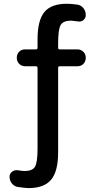

<svg xmlns="http://www.w3.org/2000/svg" viewBox="-20 -760 540 1011"><path d="M74.2 224.6Q55.7 221.7 43 206.5Q30.3 191.4 30.3 169.9Q30.3 154.3 43.9 144Q57.6 133.8 75.2 136.7Q101.6 140.6 108.4 140.6Q150.4 140.6 164.1 118.2Q177.7 95.7 177.7 22.5V-402.3Q177.7 -411.1 168.9 -411.1H112.3Q93.8 -411.1 81.1 -423.8Q68.4 -436.5 68.4 -455.6Q68.4 -474.6 80.6 -487.3Q92.8 -500 112.3 -500H168.9Q177.7 -500 177.7 -508.8V-552.7Q177.7 -653.3 213.9 -696.8Q250 -740.2 332 -740.2Q357.4 -740.2 388.7 -735.4Q407.2 -732.4 419.4 -716.8Q431.6 -701.2 431.6 -679.7Q431.6 -664.1 418.5 -653.8Q405.3 -643.6 387.7 -647.5Q361.3 -651.4 355.5 -651.4Q313.5 -651.4 299.8 -628.9Q286.1 -606.4 286.1 -532.2V-508.8Q286.1 -500 293.9 -500H387.7Q406.2 -500 418.9 -487.3Q431.6 -474.6 431.6 -455.6Q431.6 -436.5 419.4 -423.8Q407.2 -411.1 387.7 -411.1H293.9Q286.1 -411.1 286.1 -402.3V42Q286.1 142.6 249 186.5Q211.9 230.5 129.9 230.5Q106.4 229.5 74.2 224.6Z"/></svg>

Font: Rounded Mgen+ 2m medium
Style: Regular
Weight: 500
Designer: [Source Han Sans]
Ryoko NISHIZUKA  (kana & ideographs); Paul D. Hunt (Latin, Greek & Cyrillic); Wenlong ZHANG  (bopomofo
Version: Version 1.059.20150602